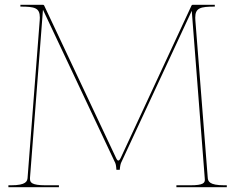

<svg xmlns="http://www.w3.org/2000/svg" viewBox="-20 -780 980 800"><path d="M65 -760V-752.5C124.5 -752.5 146 -747.5 146 -707C146 -703.5 145.5 -695.5 145.5 -695.5L95 -40.5C94 -25 89.5 -8 26 -8H15V0H225.5V-8H169.5C111.5 -8 105 -20 105 -34.5V-39.5L159 -739.5L460.5 -100.5C464 -93.5 465 -72.5 465 -72.5H479C479 -72.5 480.5 -92.5 484 -100.5L779 -735L833 -39C833 -39 833.5 -33.5 833.5 -31C833.5 -18 827 -8 773.5 -8H715V0H925V-8H914.5C851 -8 846.5 -25 845.5 -40.5L794 -695C794 -695 793.5 -703 793.5 -706.5C793.5 -747 815 -752.5 875 -752.5V-760H782.5C781 -760 779 -759 778 -757L483 -122C479.5 -114.5 476 -111 473 -111C470 -111 467 -114.5 463.5 -122L164 -757C163 -759 161 -760 159.5 -760Z"/></svg>

Font: ZnikomitSC
Style: Regular
Weight: 100
Designer: gluk
Foundry: gluk
Version: Version 0.55